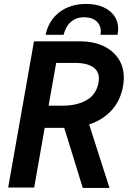

<svg xmlns="http://www.w3.org/2000/svg" viewBox="-20 -930 640 952"><path d="M148.5 -725H380.5Q440.5 -725 489 -703.5Q537.5 -682 565.8 -641Q594 -600 594 -544Q594 -525.5 590 -502.5Q577.5 -431.5 533.5 -383.2Q489.5 -335 422 -313L523 2H390.5L298.5 -296H201.5L149.5 0H20.5ZM468.5 -520.5Q470.5 -533.5 470.5 -539.5Q470.5 -579 439.2 -598.5Q408 -618 355.5 -618H258.5L221 -406H289.5Q362.5 -406 410.2 -434Q458 -462 468.5 -520.5ZM407.5 -910.5Q455.5 -910.5 491.5 -894.8Q527.5 -879 546.8 -851Q566 -823 566 -787.5Q566 -772 562.5 -757.5H478.5Q480 -766 480 -774Q480 -805 458 -824.8Q436 -844.5 398.5 -844.5Q357.5 -844.5 331.2 -821.2Q305 -798 295.5 -757.5H206Q221.5 -829.5 275.2 -870Q329 -910.5 407.5 -910.5Z"/></svg>

Font: JuliaMono BoldItalic
Style: Regular
Weight: 700
Italic angle: -9°
Monospace: yes
Designer: cormullion
Foundry: corm
Version: Version 0.049; ttfautohint (v1.8.4)